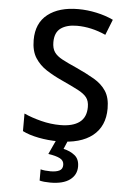

<svg xmlns="http://www.w3.org/2000/svg" viewBox="-63 -770 725 1056"><g transform="rotate(5 300.0 -242.0)"><path d="M279 10Q223 10 169.5 -0.5Q116 -11 81 -29V-126Q123 -107 176 -93.5Q229 -80 282 -80Q351 -80 388 -107.5Q425 -135 425 -192Q425 -225 410 -244.5Q395 -264 360.5 -282Q326 -300 267 -327Q223 -347 184 -372Q145 -397 120.5 -435Q96 -473 96 -534Q96 -627 158 -675.5Q220 -724 326 -724Q376 -724 427 -713Q478 -702 520 -682L486 -596Q406 -632 327 -632Q271 -632 238 -608.5Q205 -585 205 -531Q205 -497 219 -476.5Q233 -456 264 -439.5Q295 -423 343 -402Q400 -376 443 -351Q486 -326 510 -289.5Q534 -253 534 -193Q534 -95 468 -42.5Q402 10 279 10ZM255 240Q219 240 196 234V172Q219 178 251 178Q282 178 300 169Q318 160 318 137Q318 113 295.5 101.5Q273 90 231 84L272 -5H335L312 49Q349 57 374.5 77.5Q400 98 400 139Q400 185 363 212.5Q326 240 255 240Z"/></g></svg>

Font: Noto Sans Mono Medium
Style: Regular
Weight: 500
Designer: Monotype Design Team
Foundry: Monotype Imaging Inc.
Version: Version 2.014